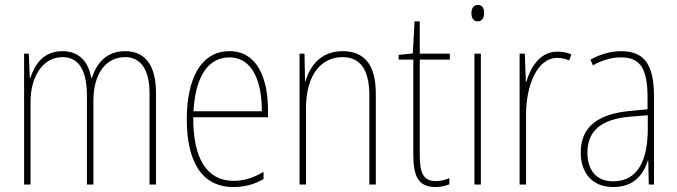

<svg xmlns="http://www.w3.org/2000/svg" viewBox="-20 -743 2727 773"><path d="M485 -537C410 -537 371 -492 350 -430H347C337 -490 302 -537 232 -537C149 -537 118 -476 102 -429H100L96 -527H77V0H103V-333C103 -433 151 -513 232 -513C287 -513 330 -475 330 -357V0H356V-336C356 -449 408 -513 484 -513C539 -513 582 -473 582 -368V0H608V-370C608 -486 559 -537 485 -537Z M904 -537C787 -537 732 -423 732 -263C732 -97 789 10 920 10C968 10 1006 -2 1041 -22V-51C998 -26 963 -15 920 -15C812 -15 757 -106 758 -271H1059V-298C1059 -424 1018 -537 904 -537ZM904 -512C995 -512 1035 -417 1034 -295H759C767 -440 821 -512 904 -512Z M1359 -537C1270 -537 1227 -475 1210 -416H1208L1206 -527H1186V0H1212V-308C1212 -445 1276 -513 1359 -513C1426 -513 1467 -468 1467 -359V0H1493V-366C1493 -485 1445 -537 1359 -537Z M1734 -14C1683 -14 1670 -49 1670 -119V-503H1791V-527H1670V-657H1649L1642 -528L1585 -522V-503H1644V-120C1644 -37 1662 10 1733 10C1757 10 1773 5 1789 -1V-26C1775 -19 1755 -14 1734 -14Z M1904 -723C1884 -723 1878 -706 1878 -690C1878 -672 1885 -657 1903 -657C1921 -657 1929 -671 1929 -691C1929 -707 1924 -723 1904 -723ZM1916 -527H1890V0H1916Z M2224 -535C2152 -535 2116 -470 2099 -414H2097L2093 -527H2072V0H2098V-283C2098 -394 2140 -510 2224 -510C2243 -510 2259 -505 2272 -500L2280 -524C2263 -532 2243 -535 2224 -535Z M2480 -537C2439 -537 2395 -524 2357 -503L2367 -480C2410 -504 2447 -512 2480 -512C2555 -512 2587 -471 2587 -351V-303L2514 -296C2390 -284 2318 -234 2318 -129C2318 -53 2359 10 2449 10C2535 10 2571 -43 2588 -96H2590L2592 0H2613V-356C2613 -486 2572 -537 2480 -537ZM2514 -273 2588 -279V-220C2587 -98 2548 -13 2449 -13C2383 -13 2345 -55 2345 -129C2345 -219 2404 -263 2514 -273Z"/></svg>

Font: Noto Sans Gujarati Condensed Thin
Style: Regular
Weight: 100
Width: 3
Designer: Jelle Bosma - Monotype Design Team, Universal Thirst
Foundry: Monotype Imaging Inc.
Version: Version 2.106